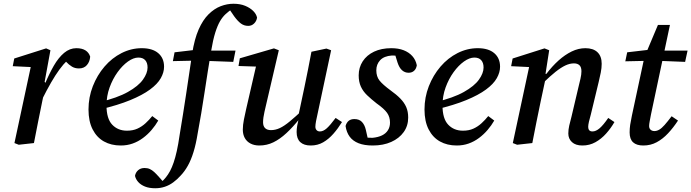

<svg xmlns="http://www.w3.org/2000/svg" viewBox="-20 -763 3687 1024"><path d="M204 -232 198 -316H220Q242 -369 267 -412.5Q292 -456 322 -481Q352 -506 387 -506Q417 -506 435.5 -494.5Q454 -483 461 -461Q459 -434 443.5 -416Q428 -398 401 -398Q380 -398 364 -407.5Q348 -417 331 -435L315 -452L369 -445L340 -442Q318 -421 296.5 -391.5Q275 -362 252.5 -323Q230 -284 204 -232ZM57 0 150 -434 173 -404 48 -410 56 -451 226 -505 249 -495 218 -326 226 -318 206 -226Q194 -169 183 -112.5Q172 -56 161 0L80 9Z M624 13Q573 13 534.5 -8.5Q496 -30 474 -73Q452 -116 452 -179Q452 -244 475 -303Q498 -362 537.5 -408Q577 -454 628.5 -480Q680 -506 736 -506Q793 -506 824 -479.5Q855 -453 855 -407Q855 -377 837.5 -346Q820 -315 780 -285.5Q740 -256 674.5 -229Q609 -202 512 -179L510 -218Q606 -241 662 -272.5Q718 -304 742.5 -338.5Q767 -373 767 -403Q767 -428 754.5 -442Q742 -456 718 -456Q692 -456 662.5 -435Q633 -414 607 -378Q581 -342 564.5 -296.5Q548 -251 548 -201Q548 -130 578.5 -98Q609 -66 657 -66Q689 -66 713 -77Q737 -88 756.5 -106Q776 -124 792 -144L824 -120Q809 -94 788.5 -70Q768 -46 742.5 -27Q717 -8 687.5 2.5Q658 13 624 13Z M808 241Q776 241 753.5 232Q731 223 717.5 208Q704 193 700 175Q703 157 716.5 145Q730 133 751 133Q767 133 779 138.5Q791 144 802.5 154.5Q814 165 828 181L851 207L834 205H850L842 207Q854 196 865 182.5Q876 169 887 149Q897 130 906 104Q915 78 923 42Q931 6 938 -43Q956 -151 972.5 -260Q989 -369 1005 -478Q1017 -555 1039.5 -606Q1062 -657 1092.5 -687Q1123 -717 1157 -730Q1191 -743 1225 -743Q1261 -743 1287.5 -732Q1314 -721 1330.5 -704.5Q1347 -688 1351 -669Q1348 -650 1335 -637.5Q1322 -625 1304 -625Q1282 -625 1265 -637.5Q1248 -650 1229 -676L1201 -717L1220 -716H1211H1219Q1200 -703 1183.5 -688Q1167 -673 1153.5 -650Q1140 -627 1128 -589Q1116 -551 1106 -491Q1088 -384 1071 -270.5Q1054 -157 1034 -50Q1025 6 1012 48Q999 90 982 120.5Q965 151 943 174Q925 194 904 209.5Q883 225 859 233Q835 241 808 241ZM902 -437 911 -484 1038 -499V-493H1236L1224 -433L1035 -440Z M1363 13Q1336 13 1316 2.5Q1296 -8 1285.5 -27Q1275 -46 1275 -72Q1275 -96 1281 -126Q1287 -156 1293 -182L1352 -438L1374 -407L1252 -411L1259 -452L1441 -505L1467 -495L1398 -199Q1394 -182 1390.5 -166.5Q1387 -151 1385 -137Q1383 -123 1383 -111Q1383 -90 1394 -79.5Q1405 -69 1425 -69Q1449 -69 1472.5 -80Q1496 -91 1525.5 -115.5Q1555 -140 1595 -177L1600 -130H1578Q1542 -85 1507.5 -53Q1473 -21 1438 -4Q1403 13 1363 13ZM1637 13Q1601 13 1581.5 -5Q1562 -23 1562 -59Q1562 -75 1565 -92Q1568 -109 1573 -130H1568L1604 -300Q1614 -347 1623 -393.5Q1632 -440 1641 -487L1721 -504L1746 -495L1674 -157Q1669 -136 1665.5 -117Q1662 -98 1662 -87Q1662 -76 1668.5 -69Q1675 -62 1686 -62Q1704 -62 1722.5 -78.5Q1741 -95 1770 -134L1804 -112Q1783 -78 1758 -49.5Q1733 -21 1703.5 -4Q1674 13 1637 13Z M1968 13Q1923 13 1892.5 1Q1862 -11 1845 -34Q1828 -57 1823 -91Q1828 -109 1839.5 -118.5Q1851 -128 1870 -128Q1896 -128 1910.5 -112.5Q1925 -97 1931 -71L1945 -9L1894 -32Q1914 -30 1931 -29Q1948 -28 1967 -28Q1997 -31 2017.5 -41Q2038 -51 2049 -68.5Q2060 -86 2060 -109Q2060 -139 2044.5 -161Q2029 -183 1988 -212Q1960 -234 1938 -255Q1916 -276 1904.5 -301.5Q1893 -327 1893 -361Q1893 -403 1914.5 -436Q1936 -469 1975 -487.5Q2014 -506 2067 -506Q2105 -506 2133 -495Q2161 -484 2179 -464Q2197 -444 2203 -415Q2200 -396 2188.5 -385.5Q2177 -375 2159 -375Q2139 -375 2124 -388.5Q2109 -402 2100 -430L2083 -485L2128 -465Q2114 -465 2100 -466Q2086 -467 2070 -467Q2028 -464 2007.5 -442Q1987 -420 1987 -388Q1987 -355 2004 -333.5Q2021 -312 2063 -281Q2094 -259 2115 -237.5Q2136 -216 2146.5 -192Q2157 -168 2157 -136Q2157 -92 2133 -58.5Q2109 -25 2066.5 -6Q2024 13 1968 13Z M2416 13Q2365 13 2326.5 -8.5Q2288 -30 2266 -73Q2244 -116 2244 -179Q2244 -244 2267 -303Q2290 -362 2329.5 -408Q2369 -454 2420.5 -480Q2472 -506 2528 -506Q2585 -506 2616 -479.5Q2647 -453 2647 -407Q2647 -377 2629.5 -346Q2612 -315 2572 -285.5Q2532 -256 2466.5 -229Q2401 -202 2304 -179L2302 -218Q2398 -241 2454 -272.5Q2510 -304 2534.5 -338.5Q2559 -373 2559 -403Q2559 -428 2546.5 -442Q2534 -456 2510 -456Q2484 -456 2454.5 -435Q2425 -414 2399 -378Q2373 -342 2356.5 -296.5Q2340 -251 2340 -201Q2340 -130 2370.5 -98Q2401 -66 2449 -66Q2481 -66 2505 -77Q2529 -88 2548.5 -106Q2568 -124 2584 -144L2616 -120Q2601 -94 2580.5 -70Q2560 -46 2534.5 -27Q2509 -8 2479.5 2.5Q2450 13 2416 13Z M2738 9 2715 0 2808 -434 2831 -404 2706 -410 2714 -451 2884 -505 2909 -495 2888 -360 2892 -355 2864 -224Q2852 -168 2841 -112Q2830 -56 2819 0ZM3086 13Q3050 13 3030.5 -5Q3011 -23 3011 -51Q3011 -72 3016 -93.5Q3021 -115 3028 -141L3065 -298Q3071 -322 3076 -344Q3081 -366 3081 -383Q3081 -405 3070.5 -415Q3060 -425 3041 -425Q3019 -425 2995.5 -414Q2972 -403 2943 -380Q2914 -357 2877 -321L2876 -369H2894Q2925 -410 2959 -440.5Q2993 -471 3029 -488.5Q3065 -506 3102 -506Q3144 -506 3166.5 -484.5Q3189 -463 3189 -423Q3189 -401 3184 -375.5Q3179 -350 3173 -326L3131 -152Q3125 -131 3121 -114Q3117 -97 3117 -86Q3117 -75 3122.5 -68.5Q3128 -62 3140 -62Q3158 -62 3177.5 -78.5Q3197 -95 3224 -134L3257 -112Q3238 -79 3212.5 -50.5Q3187 -22 3155.5 -4.5Q3124 13 3086 13Z M3315 -436 3325 -484 3462 -500V-493H3647L3634 -433L3456 -440L3453 -439ZM3411 13Q3375 13 3356.5 -4Q3338 -21 3338 -57Q3338 -77 3341 -97.5Q3344 -118 3350 -146L3417 -459L3489 -630H3553L3452 -153Q3448 -131 3445 -116Q3442 -101 3442 -91Q3442 -78 3450 -71Q3458 -64 3470 -64Q3483 -64 3496 -71.5Q3509 -79 3524.5 -96.5Q3540 -114 3562 -143L3596 -120Q3571 -82 3543 -52Q3515 -22 3482.5 -4.5Q3450 13 3411 13Z"/></svg>

Font: Source Serif 4 Medium
Style: Italic
Weight: 500
Italic angle: -12°
Designer: Frank Grießhammer
Foundry: Adobe Systems Incorporated
Version: Version 4.004;hotconv 1.0.116;makeotfexe 2.5.65601